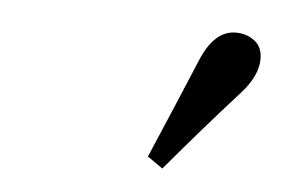

<svg xmlns="http://www.w3.org/2000/svg" viewBox="-30 -740 428 287"><g transform="rotate(5 184.0 -597.0)"><path d="M199 -507Q215 -544 231 -582Q247 -620 263 -658Q282 -703 314 -703Q330 -703 342 -694Q354 -685 354 -667Q354 -642 330 -615Q302 -584 275.5 -553.5Q249 -523 222 -491Z"/></g></svg>

Font: Lisu Bosa Medium
Style: Italic
Weight: 500
Italic angle: -19°
Designer: David Morse, Annie Olsen, Victor Gaultney, Frank Grießhammer (Latin)
Foundry: SIL International
Version: Version 2.000